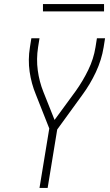

<svg xmlns="http://www.w3.org/2000/svg" viewBox="-20 -923 540 943"><path d="M174 0 222 -292 156 -459Q134 -512 125.5 -571Q117 -630 127 -691L134 -735H174L167 -691Q158 -633 165.5 -577.5Q173 -522 193 -472L248 -334L352 -476Q387 -525 413.5 -579.5Q440 -634 449 -691L456 -735H496L489 -691Q479 -629 451 -569Q423 -509 383 -455L261 -287L214 0ZM191 -867V-903H491V-867Z"/></svg>

Font: Iosevka Term Curly Extralight
Style: Italic
Weight: 200
Italic angle: -9°
Designer: Belleve Invis
Foundry: Belleve Invis
Version: Version 32.3.0